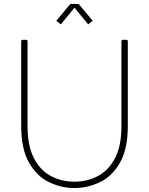

<svg xmlns="http://www.w3.org/2000/svg" viewBox="-20 -935 752 969"><path d="M356 14Q289 14 227.5 -15.5Q166 -45 126.5 -114Q87 -183 87 -299V-726Q87 -734 95 -734H111Q119 -734 119 -726V-299Q119 -199 151 -137Q183 -75 237 -46.5Q291 -18 356 -18Q420 -18 474 -46.5Q528 -75 560.5 -137Q593 -199 593 -299V-726Q593 -734 601 -734H617Q625 -734 625 -726V-299Q625 -183 585.5 -114Q546 -45 484 -15.5Q422 14 356 14ZM425 -812 356 -896 287 -812 264 -830 335 -915H377L448 -830Z"/></svg>

Font: YamahaIndonesia935. App Thin
Style: Regular
Weight: 100
Designer: Dalton Maag Ltd
Foundry: Dalton Maag Ltd
Version: Version 1.002